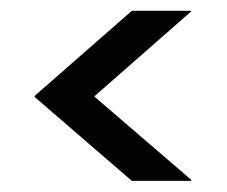

<svg xmlns="http://www.w3.org/2000/svg" viewBox="-20 -508 412 349"><path d="M43 -332.7V-333.7L219.7 -488.4H327.7V-487.4L151.3 -332.7ZM219.7 -179.2 43 -331.7V-332.7H151.3L327.7 -181V-179.2Z"/></svg>

Font: Foldit Thin
Style: Regular
Weight: 100
Designer: Sophia Tai
Foundry: Sophia Tai
Version: Version 1.003